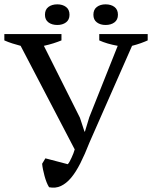

<svg xmlns="http://www.w3.org/2000/svg" viewBox="-20 -857 700 884"><path d="M0 0ZM522 -646Q472 -655 437 -671V-700H660V-671Q647 -665 629 -658.5Q611 -652 588 -646L392 -201Q371 -147 350 -105.5Q329 -64 307 -38Q285 -12 260 -0.5Q235 11 206 5Q200 -4 194.5 -18Q189 -32 185 -47Q181 -62 178 -76.5Q175 -91 174 -103L189 -128L292 -101Q296 -105 300.5 -113Q305 -121 309.5 -131Q314 -141 318 -151Q322 -161 324 -169L75 -646Q56 -651 37 -657Q18 -663 0 -671V-700H263V-671Q246 -664 225.5 -657.5Q205 -651 182 -646L348 -315L369 -251H371L391 -317ZM187 -789Q187 -813 203 -825Q219 -837 244 -837Q268 -837 284 -825Q300 -813 300 -789Q300 -766 284 -754Q268 -742 244 -742Q219 -742 203 -754Q187 -766 187 -789ZM410 -789Q410 -813 426 -825Q442 -837 466 -837Q491 -837 507 -825Q523 -813 523 -789Q523 -766 507 -754Q491 -742 466 -742Q442 -742 426 -754Q410 -766 410 -789Z"/></svg>

Font: PT Serif
Style: Regular
Weight: 400
Designer: A.Korolkova, O.Umpeleva, V.Yefimov
Foundry: ParaType Ltd
Version: Version 1.000W OFL; ttfautohint (v1.6)